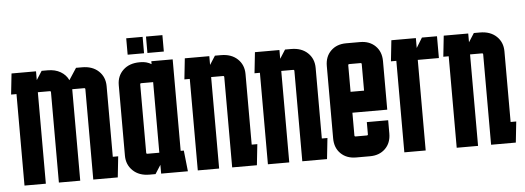

<svg xmlns="http://www.w3.org/2000/svg" viewBox="-44 -729 2328 851"><g transform="rotate(-5 1120.0 -303.5)"><path d="M282 0H187V-402Q187 -407 182 -407H129V0H34V-407H10L20 -500H129V-461L154 -500H181Q214 -500 238 -486Q262 -472 273 -448L307 -500H334Q380 -500 407.5 -474Q435 -448 435 -407V-93H459L449 0H340V-402Q340 -407 335 -407H282Z M628 -611H701V-538H628ZM540 -611H613V-538H540ZM590 0Q544 0 516.5 -26.5Q489 -53 489 -93V-407Q489 -448 516.5 -474Q544 -500 590 -500H594Q621 -500 642 -487V-500H737V-93H751L761 0H642V-39L617 0ZM589 -407Q584 -407 584 -402V-98Q584 -93 589 -93H642V-407Z M805 0V-407H781L791 -500H900V-461L925 -500H952Q998 -500 1025.5 -474Q1053 -448 1053 -407V-93H1078L1068 0H958V-402Q958 -407 953 -407H900V0Z M1117 0V-407H1093L1103 -500H1212V-461L1237 -500H1264Q1310 -500 1337.5 -474Q1365 -448 1365 -407V-93H1390L1380 0H1270V-402Q1270 -407 1265 -407H1212V0Z M1415 -89V-411Q1415 -453 1441 -478.5Q1467 -504 1509 -504H1571Q1613 -504 1639 -478.5Q1665 -453 1665 -411V-288H1570V-406Q1570 -411 1565 -411H1515Q1510 -411 1510 -406V-288H1665V-195H1510V-94Q1510 -89 1515 -89H1565Q1570 -89 1570 -93V-148H1665V-89Q1665 -47 1639 -21.5Q1613 4 1571 4H1509Q1467 4 1441 -21.5Q1415 -47 1415 -89Z M1819 -500V-456L1846 -500H1913V-403H1819V0H1724V-407H1700L1710 -500Z M1957 0V-407H1933L1943 -500H2052V-461L2077 -500H2104Q2150 -500 2177.5 -474Q2205 -448 2205 -407V-93H2230L2220 0H2110V-402Q2110 -407 2105 -407H2052V0Z"/></g></svg>

Font: Karantina
Style: Regular
Weight: 400
Designer: Rony Koch
Foundry: Rony Koch
Version: Version 1.000; ttfautohint (v1.8.3)